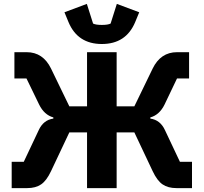

<svg xmlns="http://www.w3.org/2000/svg" viewBox="-20 -966 1046 986"><path d="M332 -852 311 -903 426 -946 458 -845Q472 -838 503 -838Q534 -838 548 -845L580 -946L695 -903L674 -852Q627 -740 503 -740Q379 -740 332 -852ZM40 0V-135H102L179 -298Q203 -350 254 -357V-363Q207 -376 181 -429L116 -563H54V-698H117Q201 -698 242 -614L336 -420H427V-698H579V-420H670L764 -614Q805 -698 889 -698H951V-563H889L825 -429Q799 -376 752 -363V-357Q803 -350 827 -298L904 -135H966V0H886Q843 0 815 -19Q787 -38 764 -87L670 -286H579V0H427V-286H336L242 -87Q219 -38 191 -19Q163 0 120 0Z"/></svg>

Font: Aneliza
Style: Bold
Weight: 700
Designer: Mike Abbink, Paul van der Laan, Pieter van Rosmalen
Foundry: Bold Monday
Version: Version 3.0